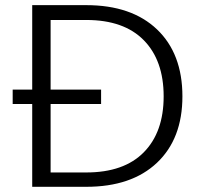

<svg xmlns="http://www.w3.org/2000/svg" viewBox="-20 -719 770 739"><path d="M312 -699.2Q486.3 -699.2 584.2 -606Q682.1 -512.7 682.1 -348.1Q682.1 -185.1 584.2 -92.5Q486.3 0 312 0H104V-318.8H28.8V-374H104V-699.2ZM174.8 -55.2H312Q457 -55.2 533.4 -132.8Q609.9 -210.4 609.9 -348.1Q609.9 -486.3 533.4 -564.2Q457 -642.1 312 -642.1H174.8V-374H369.1V-318.8H174.8Z"/></svg>

Font: SVN-Poppins Light
Style: Regular
Weight: 300
Designer: Ninad Kale (Devanagari), Jonny Pinhorn (Latin)
Foundry: Indian Type Foundry
Version: Version 3.002 2017